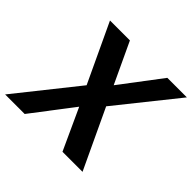

<svg xmlns="http://www.w3.org/2000/svg" viewBox="-181 -881 1063 1063"><g transform="rotate(45 350.5 -350.0)"><path d="M-11 0 272 -355 110 -700H266L378 -461L559 -700H712L431 -349L595 0H438L327 -242L142 0Z"/></g></svg>

Font: DM Sans
Style: Bold Italic
Weight: 700
Italic angle: -10°
Designer: Colophon Foundry, Jonny Pinhorn
Foundry: Colophon Foundry
Version: Version 4.004;gftools[0.9.30]